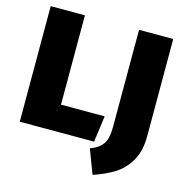

<svg xmlns="http://www.w3.org/2000/svg" viewBox="-125 -812 1072 1117"><g transform="rotate(15 411.0 -253.5)"><path d="M249 -158H512L491 0H43V-696H249ZM781 -111Q781 -20 746 39.5Q711 99 657.5 132Q604 165 532 189L477 44Q520 28 541 5.5Q562 -17 568.5 -45.5Q575 -74 575 -118V-696H781Z"/></g></svg>

Font: FiraGO Heavy
Style: Regular
Weight: 900
Designer: bBox Type
Foundry: bBox Type GmbH
Version: Version 1.001